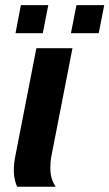

<svg xmlns="http://www.w3.org/2000/svg" viewBox="-20 -712 417 732"><path d="M171.9 -70.8Q171.9 -28.8 192.4 0H45.9Q41 -7.8 36.9 -24.7Q32.7 -41.5 32.7 -60.5Q32.7 -90.8 38.1 -115.2L118.7 -528.3H256.3L174.8 -110.8Q171.9 -94.2 171.9 -70.8ZM377.4 -692.4 356.4 -585.4H250.5L271.5 -692.4ZM164.1 -692.4 143.1 -585.4H39.1L59.6 -692.4Z"/></svg>

Font: Arimo
Style: Bold Italic
Weight: 700
Italic angle: -12°
Designer: Steve Matteson
Foundry: Monotype Imaging Inc.
Version: Version 1.33